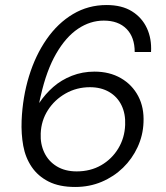

<svg xmlns="http://www.w3.org/2000/svg" viewBox="-20 -732 661 764"><path d="M279 12Q216 12 173.5 -9.5Q131 -31 106 -68Q81 -105 72.5 -152Q64 -199 66 -252Q70 -346 95.5 -429Q121 -512 165.5 -576Q210 -640 270.5 -676Q331 -712 404 -712Q465 -712 505 -687Q545 -662 564.5 -620Q584 -578 581 -525H516Q516 -584 483.5 -617Q451 -650 393 -650Q339 -650 290.5 -617.5Q242 -585 203.5 -518.5Q165 -452 142 -350Q140 -344 139 -337Q138 -330 136 -322Q160 -358 192 -386Q224 -414 266 -430.5Q308 -447 356 -447Q416 -447 461 -421Q506 -395 530 -349.5Q554 -304 551 -244Q549 -193 527.5 -146.5Q506 -100 469.5 -64.5Q433 -29 384.5 -8.5Q336 12 279 12ZM285 -50Q340 -50 382.5 -74.5Q425 -99 450.5 -141Q476 -183 478 -235Q480 -279 463.5 -313Q447 -347 414.5 -366Q382 -385 338 -385Q285 -385 241 -360Q197 -335 170.5 -293.5Q144 -252 142 -201Q140 -159 156.5 -124.5Q173 -90 206 -70Q239 -50 285 -50Z"/></svg>

Font: DM Sans Light
Style: Italic
Weight: 300
Italic angle: -10°
Designer: Colophon Foundry, Jonny Pinhorn
Foundry: Colophon Foundry
Version: Version 4.004;gftools[0.9.30]